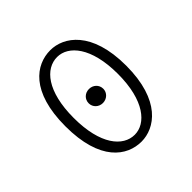

<svg xmlns="http://www.w3.org/2000/svg" viewBox="-162 -779 944 944"><g transform="rotate(-45 309.5 -307.0)"><path d="M310 10.5C401.5 10.5 520.5 -66 520.5 -307.5C520.5 -548 401.5 -625 310 -625C210 -625 98 -548 98 -307.5C98 -66 210 10.5 310 10.5ZM310 -37C229.5 -37 156 -122 156 -307.5C156 -493.5 229.5 -577.5 310 -577.5C387.5 -577.5 463 -493.5 463 -307.5C463 -122 387.5 -37 310 -37ZM309.5 -258C337.5 -258 360.5 -279 360.5 -306.5C360.5 -335 337.5 -355.5 309.5 -355.5C281.5 -355.5 259 -335 259 -306.5C259 -279 281.5 -258 309.5 -258Z"/></g></svg>

Font: RTM Light Light
Style: Regular
Weight: 300
Designer: after Tyler Finck
Foundry: An Endless Supply
Version: Version 1.000;Glyphs 3.2.1 (3258)